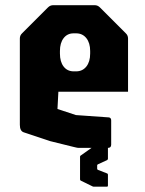

<svg xmlns="http://www.w3.org/2000/svg" viewBox="-20 -570 558 740"><path d="M284 0Q279 0 273.2 -1.5Q267.5 -3 262.5 -4L173.5 -26L71.5 -60Q56.5 -65 56.5 -89V-421.5Q56.5 -433.5 65 -441.5L165 -541.5Q173.5 -550 185 -550H345Q356.5 -550 365 -541.5L465 -441.5Q473.5 -433.5 473.5 -421.5V-216.5H205L201.5 -150L272.5 -126.5L400 -117.5Q408.5 -116 408.5 -106V-12.5Q408.5 0 396 0ZM264 -295H273.5Q298 -295 312.8 -313.5Q327.5 -332 327.5 -363.5V-373.5Q327.5 -404.5 312.8 -423Q298 -441.5 273.5 -441.5H263.5Q239.5 -441.5 225.2 -423Q211 -404.5 211 -373.5V-363.5Q211 -332 225.2 -313.5Q239.5 -295 264 -295ZM342 149.5Q338.5 149.5 337 148.5L291 126Q288.5 124.5 288.5 121V34.5Q288.5 30.5 291 29.5L337 -3Q338.5 -4 342 -4H392Q396 -4 396 0V42Q396 44.5 393 47L357 63.5Q354.5 65 354.5 67.5V80Q354.5 83 357 84.5L393 98.5Q396 99.5 396 103.5V145Q396 149.5 392 149.5Z"/></svg>

Font: Jaro
Style: Regular
Weight: 400
Designer: Agyei Archer, Celine Hurka, Mirko Velimirović
Version: Version 1.000